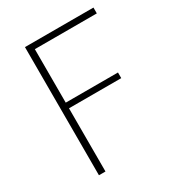

<svg xmlns="http://www.w3.org/2000/svg" viewBox="-174 -834 866 942"><g transform="rotate(-30 259.0 -363.0)"><path d="M110 0H147V-358H443V-390H147V-693H498V-726H110Z"/></g></svg>

Font: Source Han Sans CN ExtraLight
Style: Regular
Weight: 250
Designer: Ryoko NISHIZUKA (kana & ideographs); Paul D. Hunt (Latin, Greek & Cyrillic); Wenlong ZHANG (bopomofo); Sandoll Communica
Foundry: Adobe Systems Incorporated
Version: Version 1.004;PS 1.004;hotconv 16.6.51;makeotf.lib2.5.65220